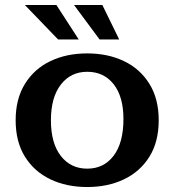

<svg xmlns="http://www.w3.org/2000/svg" viewBox="-20 -743 702 773"><path d="M214 -584 80 -723H207L297 -584ZM381 -584 278 -723H392L460 -584ZM331 10Q248 10 183 -21Q118 -52 80.5 -112Q43 -172 43 -259Q43 -345 80.5 -405.5Q118 -466 183 -497Q248 -528 331 -528Q414 -528 479 -497Q544 -466 581.5 -405.5Q619 -345 619 -259Q619 -172 581.5 -112Q544 -52 479 -21Q414 10 331 10ZM331 -64Q398 -64 437.5 -116Q477 -168 477 -264Q477 -354 437.5 -404Q398 -454 331 -454Q265 -454 225 -402.5Q185 -351 185 -259Q185 -166 225 -115Q265 -64 331 -64Z"/></svg>

Font: Montagu Slab 16pt Medium
Style: Regular
Weight: 500
Designer: Florian Karsten
Foundry: Florian Karsten
Version: Version 1.000; ttfautohint (v1.8.3)